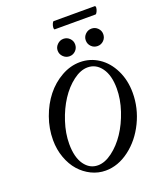

<svg xmlns="http://www.w3.org/2000/svg" viewBox="-175 -1076 986 1194"><g transform="rotate(-20 318.5 -479.0)"><path d="M315.9 -920.9Q311 -922.9 311.5 -934.1Q312 -945.3 317.4 -958.3Q322.8 -971.2 328.1 -971.2H600.1Q606 -969.2 605 -958Q604 -946.8 597.7 -933.8Q591.3 -920.9 585.9 -920.9ZM346.2 -731.9Q322.8 -731.9 305.4 -749Q288.1 -766.1 288.1 -790Q288.1 -813 305.7 -830.1Q323.2 -847.2 346.2 -847.2Q370.1 -847.2 387 -830.3Q403.8 -813.5 403.8 -790Q403.8 -765.6 387 -748.8Q370.1 -731.9 346.2 -731.9ZM532.2 -731.9Q507.8 -731.9 491 -748.8Q474.1 -765.6 474.1 -790Q474.1 -813.5 491.2 -830.3Q508.3 -847.2 532.2 -847.2Q556.2 -847.2 573 -830.3Q589.8 -813.5 589.8 -790Q589.8 -765.6 573 -748.8Q556.2 -731.9 532.2 -731.9ZM314.9 13.2Q266.1 13.2 221.4 -8.5Q176.8 -30.3 143.6 -67.9Q110.4 -105.5 90.6 -160.2Q70.8 -214.8 70.8 -276.9Q70.8 -352.5 96.9 -425.5Q123 -498.5 166.5 -553.5Q210 -608.4 269.8 -642.1Q329.6 -675.8 393.1 -675.8Q460 -675.8 515.6 -639.2Q571.3 -602.5 604.2 -535.4Q637.2 -468.3 637.2 -384.8Q637.2 -284.2 592.3 -191.9Q547.4 -99.6 472.4 -43.2Q397.5 13.2 314.9 13.2ZM280.8 -34.2Q327.1 -34.2 376.7 -71.3Q426.3 -108.4 464.8 -166Q503.4 -223.6 528.3 -298.3Q553.2 -373 553.2 -443.8Q553.2 -530.8 517.8 -579.8Q482.4 -628.9 426.8 -628.9Q379.9 -628.9 330.6 -591.6Q281.2 -554.2 243.4 -496.1Q205.6 -438 181.4 -363.8Q157.2 -289.6 157.2 -220.2Q157.2 -131.8 191.7 -83Q226.1 -34.2 280.8 -34.2Z"/></g></svg>

Font: Junicode SmCond Medium
Style: Italic
Weight: 500
Width: 4
Italic angle: -11°
Designer: Peter S. Baker
Version: Version 2.206